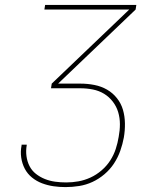

<svg xmlns="http://www.w3.org/2000/svg" viewBox="-20 -755 640 783"><path d="M247 8Q222 8 198 4.5Q174 1 151.5 -7.5Q129 -16 110.5 -31Q92 -46 81 -67Q70 -88 66.5 -112.5Q63 -137 68 -162V-165H89V-163Q85 -140 88 -118Q91 -96 100.5 -77.5Q110 -59 126.5 -46Q143 -33 163 -25Q183 -17 205 -14Q227 -11 250 -11Q275 -11 300 -15.5Q325 -20 349 -31Q373 -42 394 -60Q415 -78 429.5 -100.5Q444 -123 452 -147.5Q460 -172 464 -197Q469 -223 469 -248.5Q469 -274 462 -297.5Q455 -321 440 -340.5Q425 -360 404.5 -372.5Q384 -385 359 -390Q334 -395 308 -395H188L191 -414L507 -716H161L164 -735H536L533 -716L217 -414H308Q337 -414 365 -408.5Q393 -403 416.5 -389.5Q440 -376 457 -354.5Q474 -333 481.5 -307Q489 -281 489.5 -252Q490 -223 485 -194Q480 -167 470.5 -140Q461 -113 445 -88.5Q429 -64 406 -44.5Q383 -25 357 -13Q331 -1 303 3.5Q275 8 247 8Z"/></svg>

Font: Iosevka Aile Thin
Style: Italic
Weight: 100
Italic angle: -9°
Designer: Belleve Invis
Foundry: Belleve Invis
Version: Version 31.1.0; ttfautohint (v1.8.4)